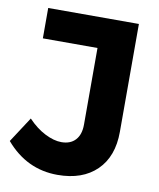

<svg xmlns="http://www.w3.org/2000/svg" viewBox="-85 -764 689 834"><g transform="rotate(10 260.0 -346.5)"><path d="M225 7Q89 7 -4 -102L69 -214Q105 -176 144.5 -156Q184 -136 217 -136Q257 -136 279 -160Q301 -184 301 -228V-566H60V-700H460V-224Q460 -115 397.5 -54Q335 7 225 7Z"/></g></svg>

Font: Montserrat SemiBold
Style: Regular
Weight: 600
Designer: Julieta Ulanovsky
Foundry: Julieta Ulanovsky
Version: Version 6.001